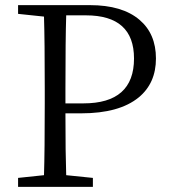

<svg xmlns="http://www.w3.org/2000/svg" viewBox="-20 -732 662 752"><path d="M50.8 0V-35.2L152.3 -45.9Q155.3 -138.7 155.3 -329.1V-382.8Q155.3 -573.2 152.3 -667L50.8 -677.7V-711.9H332Q459 -711.9 526.4 -654.3Q590.8 -599.6 590.8 -502.9Q590.8 -406.2 523.4 -350.6Q447.3 -288.1 297.9 -288.1H236.3Q236.3 -127.9 239.3 -45.9L343.8 -35.2V0ZM236.3 -327.1H306.6Q504.9 -327.1 504.9 -502.9Q504.9 -671.9 316.4 -671.9H239.3Q236.3 -578.1 236.3 -382.8Z"/></svg>

Font: Bpmf GenYo Min R
Style: R
Weight: 400
Foundry: But Ko
Version: Version 1.320